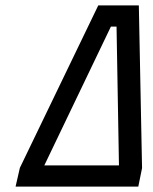

<svg xmlns="http://www.w3.org/2000/svg" viewBox="-20 -695 570 715"><path d="M346 -675H497L509 -69L495 0H38L54 -70ZM393 -596 145 -79H423L414 -596Z"/></svg>

Font: Panefresco 500wt
Style: Italic
Weight: 700
Foundry: Campivisivi & Chank Co
Version: Version 1.000